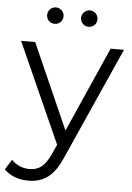

<svg xmlns="http://www.w3.org/2000/svg" viewBox="-85 -761 688 1004"><g transform="rotate(5 258.5 -258.5)"><path d="M103 199Q23 199 -25 151L8 98Q48 138 104 138Q140 138 165.5 118Q191 98 213 50L236 -1L1 -526H75L273 -79L471 -526H541L278 63Q246 137 204 168Q162 199 103 199ZM125 -673Q125 -691 137.5 -703.5Q150 -716 168 -716Q185 -716 198 -703.5Q211 -691 211 -673Q211 -655 198.5 -642.5Q186 -630 168 -630Q150 -630 137.5 -642Q125 -654 125 -673ZM346 -716Q364 -716 376.5 -703.5Q389 -691 389 -673Q389 -654 376.5 -642Q364 -630 346 -630Q328 -630 315.5 -642.5Q303 -655 303 -673Q303 -691 316 -703.5Q329 -716 346 -716Z"/></g></svg>

Font: Belfius21
Style: Regular
Weight: 400
Designer: Montserrat's base design by Julieta Ulanovsky, modified by Coast SPRL for Belfius Bank NV.
Foundry: Montserrat's base design by Julieta Ulanovsky, modified by Coast SPRL for Belfius Bank NV.
Version: Version 2.000;FEAKit 1.0